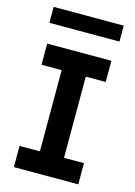

<svg xmlns="http://www.w3.org/2000/svg" viewBox="-116 -822 621 884"><g transform="rotate(15 194.5 -380.0)"><path d="M42 -589H348V-488H253V-101H348V0H41V-101H138V-488H42ZM27 -760H361V-684H27Z"/></g></svg>

Font: Podkova
Style: Bold
Weight: 700
Designer: Ilya Yudin
Foundry: Cyreal (www.cyreal.org)
Version: Version 2.102; ttfautohint (v1.8.1.43-b0c9)